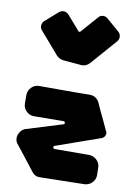

<svg xmlns="http://www.w3.org/2000/svg" viewBox="-114 -1177 889 1251"><g transform="rotate(10 330.0 -551.5)"><path d="M133 -383Q103 -383 82 -404.5Q61 -426 61 -455V-511Q61 -540 82 -561.5Q103 -583 133 -583H301Q332 -583 362.5 -583Q393 -583 416.5 -583.5Q440 -584 454.5 -584Q469 -584 469 -584Q489 -584 505.5 -573.5Q522 -563 531 -545Q539 -525 554 -494Q569 -463 583 -433Q600 -398 617 -360Q619 -348 613.5 -337.5Q608 -327 597 -321L299 -216Q291 -213 293 -204.5Q295 -196 304 -196L530 -197Q560 -197 581.5 -176.5Q603 -156 604 -127L605 -79Q606 -64 600.5 -50.5Q595 -37 585.5 -27Q576 -17 563.5 -11Q551 -5 536 -4L242 2Q208 4 187 -24Q176 -38 154.5 -66Q133 -94 110 -123Q84 -156 54 -194Q41 -220 51 -247.5Q61 -275 87 -289L333 -365Q341 -368 339 -376.5Q337 -385 329 -385ZM322 -980Q324 -976 329 -976Q334 -976 337 -980L434 -1090Q445 -1104 463.5 -1105Q482 -1106 496 -1093L579 -1021Q593 -1009 594 -990.5Q595 -972 583 -958L436 -790Q411 -762 376 -765L261 -775Q247 -776 235 -782Q223 -788 213 -798L88 -943Q75 -957 77 -975.5Q79 -994 93 -1006L176 -1079Q190 -1091 208 -1090Q226 -1089 239 -1075L322 -980Z"/></g></svg>

Font: d puntillas B to tiptoe
Style: Regular
Weight: 400
Designer: deFharo
Foundry: deFharo.com
Version: Version 1.001 2012